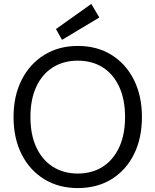

<svg xmlns="http://www.w3.org/2000/svg" viewBox="-20 -946 792 978"><path d="M376 12Q279 12 205 -33.5Q131 -79 90 -160.5Q49 -242 49 -350Q49 -457 90 -538.5Q131 -620 205 -666Q279 -712 376 -712Q475 -712 548.5 -666Q622 -620 662.5 -538.5Q703 -457 703 -350Q703 -242 662.5 -160.5Q622 -79 548.5 -33.5Q475 12 376 12ZM376 -62Q449 -62 503 -96.5Q557 -131 587 -195.5Q617 -260 617 -350Q617 -440 587 -504.5Q557 -569 503 -603Q449 -637 376 -637Q304 -637 249.5 -603Q195 -569 165 -504.5Q135 -440 135 -350Q135 -260 165 -195.5Q195 -131 249.5 -96.5Q304 -62 376 -62ZM296 -743 265 -798 445 -926 486 -857Z"/></svg>

Font: DM Sans 10pt
Style: Regular
Weight: 400
Version: Version 4.004;gftools[0.9.30]